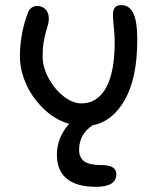

<svg xmlns="http://www.w3.org/2000/svg" viewBox="-20 -510 629 743"><path d="M352.1 212.9Q275.9 212.9 238 181.2Q200.2 149.4 200.2 89.8Q200.2 21 248 -30.8Q191.9 -46.4 147 -90.8Q102.1 -135.3 79.6 -188.2Q57.1 -241.2 57.1 -291Q57.1 -380.4 88.9 -462.9Q92.8 -473.6 102.1 -480.2Q111.3 -486.8 124 -486.8Q144 -486.8 156.5 -473.6Q168.9 -460.4 168.9 -438Q168.9 -423.3 163.1 -405.3Q157.2 -387.2 151.1 -358.9Q145 -330.6 145 -291Q145 -250.5 167.7 -208Q190.4 -165.5 225.6 -137.7Q260.7 -109.9 294.9 -109.9Q356.4 -109.9 390.1 -169.9Q423.8 -230 423.8 -347.2Q423.8 -375 420.4 -405.8Q417 -436.5 417 -452.1Q417 -470.7 424.3 -480.5Q431.6 -490.2 450.2 -490.2Q480 -490.2 495.6 -459.2Q511.2 -428.2 511.2 -356Q511.2 -209 463.6 -124.5Q416 -40 337.9 -24.9Q286.1 9.8 286.1 69.8Q286.1 100.1 306.2 114.5Q326.2 128.9 374 128.9Q430.2 128.9 430.2 164.1Q430.2 212.9 352.1 212.9Z"/></svg>

Font: Shantell Sans Irregular Bouncy
Style: Regular
Weight: 400
Designer: Stephen Nixon, Anya Danilova, Shantell Martin
Foundry: Arrow Type
Version: Version 1.006;[9816181b4]